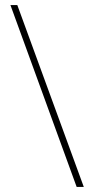

<svg xmlns="http://www.w3.org/2000/svg" viewBox="-20 -734 366 754"><path d="M48 -714H21L281 0H309Z"/></svg>

Font: Noto Sans Gujarati Condensed Thin
Style: Regular
Weight: 100
Width: 3
Designer: Jelle Bosma - Monotype Design Team, Universal Thirst
Foundry: Monotype Imaging Inc.
Version: Version 2.106